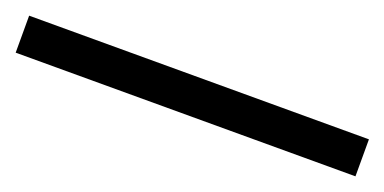

<svg xmlns="http://www.w3.org/2000/svg" viewBox="-35 12 634 317"><g transform="rotate(20 282.5 170.5)"><path d="M-16 203V138H581V203Z"/></g></svg>

Font: MongolianScript
Style: Regular
Weight: 400
Designer: Bolorsoft LLC, NUM
Foundry: Bolorsoft LLC
Version: Version 3.2